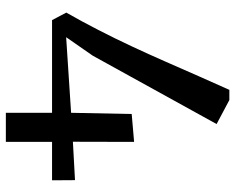

<svg xmlns="http://www.w3.org/2000/svg" viewBox="-92 -692 785 640"><g transform="rotate(90 300.0 -372.5)"><path d="M356.5 0V-154H47.5L22.5 -201.5Q52 -253 80.2 -308Q108.5 -363 135 -419.8Q161.5 -476.5 186.2 -532.8Q211 -589 234.5 -642.8Q258 -696.5 280 -745H314L394 -702.5L166 -289.5L104.5 -201L356.5 -217.5L360.5 -419.5L453.5 -427.5L453 -223.5L581 -230.5L581.5 -154H453.5V0Z"/></g></svg>

Font: Merriweather 60pt
Style: Regular
Weight: 400
Version: Version 2.100